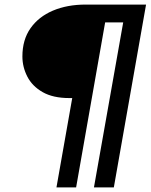

<svg xmlns="http://www.w3.org/2000/svg" viewBox="-20 -720 659 840"><path d="M227 100 296 -291H283Q212 -291 166.5 -317Q121 -343 99.5 -385Q78 -427 78 -473Q78 -546 113.5 -596.5Q149 -647 211.5 -673.5Q274 -700 355 -700H619L478 100H391L519 -622H440L313 100Z"/></svg>

Font: DM Sans 11pt Medium
Style: Italic
Weight: 500
Italic angle: -10°
Version: Version 4.004;gftools[0.9.30]